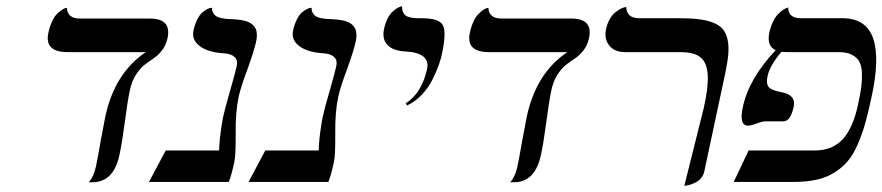

<svg xmlns="http://www.w3.org/2000/svg" viewBox="-20 -579 2808 611"><path d="M393.1 -291Q385.7 -256.3 377 -189Q368.2 -122.6 359.9 -85Q341.3 1 273.9 1H262.7Q278.3 -17.1 285.2 -48.8Q292 -81.5 300.8 -132.8Q310.1 -183.6 314.9 -207Q344.2 -345.7 443.8 -413.1H195.8Q158.2 -413.1 142.8 -428.2Q127.4 -443.4 133.8 -474.1Q138.2 -495.1 145.8 -511Q153.3 -526.9 161.4 -534.7Q169.4 -542.5 176.5 -547.4Q183.6 -552.2 188.5 -553.2L192.9 -554.2Q194.3 -520 234.4 -520H456.5Q526.4 -520 513.2 -458Q508.3 -435.5 496.3 -419.7Q484.4 -403.8 469.7 -394Q455.1 -384.3 440.4 -373Q425.8 -361.8 412.6 -341.3Q399.4 -320.8 393.1 -291Z M739.7 -272Q729 -222.7 730 -153.3Q730.5 -84 725.6 -63Q716.8 -21.5 708 0H454.1L507.3 -100.1H677.2Q678.2 -134.8 685.5 -181.2Q686 -184.6 689.5 -204.1Q694.8 -230 711.4 -287.4Q728 -344.7 733.4 -369.1Q737.3 -387.2 726.6 -397.5Q715.8 -407.7 694.8 -409.2Q642.6 -412.1 616 -431.9Q589.4 -451.7 595.7 -481.9Q600.1 -502 607.7 -516.8Q615.2 -531.7 623 -538.6Q630.9 -545.4 638.2 -549.3Q645.5 -553.2 649.9 -553.7L654.8 -554.2Q654.3 -544.4 658.4 -537.8Q662.6 -531.2 667.7 -527.6Q672.9 -523.9 683.1 -521.7Q693.4 -519.5 699.2 -519Q705.1 -518.6 717.3 -518.1Q725.6 -517.6 732.4 -517.1Q739.3 -516.6 746.8 -515.4Q754.4 -514.2 760.5 -512.5Q766.6 -510.7 772.7 -507.8Q778.8 -504.9 783 -501.2Q787.1 -497.6 790.8 -492.4Q794.4 -487.3 795.9 -481Q797.4 -474.6 797.4 -466.3Q797.4 -458 795.4 -448.2Q789.6 -419.9 768.1 -360.4Q746.1 -301.3 739.7 -272Z M1056.6 -272Q1045.9 -222.7 1046.9 -153.3Q1047.4 -84 1042.5 -63Q1033.7 -21.5 1024.9 0H771L824.2 -100.1H994.1Q995.1 -134.8 1002.4 -181.2Q1002.9 -184.6 1006.3 -204.1Q1011.7 -230 1028.3 -287.4Q1044.9 -344.7 1050.3 -369.1Q1054.2 -387.2 1043.5 -397.5Q1032.7 -407.7 1011.7 -409.2Q959.5 -412.1 932.9 -431.9Q906.2 -451.7 912.6 -481.9Q917 -502 924.6 -516.8Q932.1 -531.7 939.9 -538.6Q947.8 -545.4 955.1 -549.3Q962.4 -553.2 966.8 -553.7L971.7 -554.2Q971.2 -544.4 975.3 -537.8Q979.5 -531.2 984.6 -527.6Q989.7 -523.9 1000 -521.7Q1010.3 -519.5 1016.1 -519Q1022 -518.6 1034.2 -518.1Q1042.5 -517.6 1049.3 -517.1Q1056.2 -516.6 1063.7 -515.4Q1071.3 -514.2 1077.4 -512.5Q1083.5 -510.7 1089.6 -507.8Q1095.7 -504.9 1099.9 -501.2Q1104 -497.6 1107.7 -492.4Q1111.3 -487.3 1112.8 -481Q1114.3 -474.6 1114.3 -466.3Q1114.3 -458 1112.3 -448.2Q1106.4 -419.9 1085 -360.4Q1063 -301.3 1056.6 -272Z M1275.4 -243.2 1271 -250Q1322.8 -283.2 1339.4 -360.8Q1344.2 -385.7 1326.7 -399.4Q1309.6 -413.1 1272 -415Q1231.4 -417 1213.4 -435.5Q1195.3 -454.1 1202.1 -486.8Q1206.1 -505.4 1213.4 -519.8Q1220.7 -534.2 1228.5 -541.3Q1236.3 -548.3 1243.4 -552.7Q1250.5 -557.1 1255.4 -558.1L1259.8 -559.1Q1258.8 -548.3 1262.5 -540.5Q1266.1 -532.7 1271.2 -529.1Q1276.4 -525.4 1286.6 -523.4Q1296.9 -521.5 1303.2 -521.2Q1309.6 -521 1322.3 -521Q1375.5 -521 1388.4 -500.2Q1401.4 -479.5 1387.2 -411.1Q1383.3 -392.1 1376 -371.1Q1368.7 -350.6 1356 -325.2Q1343.3 -299.8 1322.3 -277.6Q1301.3 -255.4 1275.4 -243.2Z M1734.4 -291Q1727.1 -256.3 1718.3 -189Q1709.5 -122.6 1701.2 -85Q1682.6 1 1615.2 1H1604Q1619.6 -17.1 1626.5 -48.8Q1633.3 -81.5 1642.1 -132.8Q1651.4 -183.6 1656.2 -207Q1685.5 -345.7 1785.2 -413.1H1537.1Q1499.5 -413.1 1484.1 -428.2Q1468.8 -443.4 1475.1 -474.1Q1479.5 -495.1 1487.1 -511Q1494.6 -526.9 1502.7 -534.7Q1510.7 -542.5 1517.8 -547.4Q1524.9 -552.2 1529.8 -553.2L1534.2 -554.2Q1535.6 -520 1575.7 -520H1797.9Q1867.7 -520 1854.5 -458Q1849.6 -435.5 1837.6 -419.7Q1825.7 -403.8 1811 -394Q1796.4 -384.3 1781.7 -373Q1767.1 -361.8 1753.9 -341.3Q1740.7 -320.8 1734.4 -291Z M2157.7 12.2 2219.2 -233.9Q2234.4 -299.8 2232.2 -339.6Q2230 -379.4 2209.7 -396.2Q2189.5 -413.1 2145 -413.1H1970.2Q1935.5 -413.1 1918.7 -434.3Q1901.9 -455.6 1908.7 -486.8Q1912.6 -504.4 1920.4 -518.1Q1928.2 -531.7 1937 -538.8Q1945.8 -545.9 1953.9 -550.3Q1961.9 -554.7 1967.3 -555.7L1972.7 -557.1Q1974.1 -521 2014.2 -521H2140.1Q2177.7 -521 2203.9 -517.8Q2230 -514.6 2249.8 -506.8Q2269.5 -499 2280 -486.6Q2290.5 -474.1 2295.2 -453.6Q2299.8 -433.1 2297.6 -407Q2295.4 -380.9 2287.6 -344.2L2221.2 -33.2Q2218.8 -21.5 2211.2 -12.5Q2203.6 -3.4 2194.8 1Q2186 5.4 2177.7 8.3Q2168.9 11.2 2163.1 11.7Z M2710.9 -248Q2717.8 -280.8 2720.7 -301.8Q2723.6 -323.7 2722.9 -346.4Q2722.2 -369.1 2714.8 -382.6Q2707.5 -396 2691.4 -404.5Q2675.3 -413.1 2649.9 -413.1H2483.9Q2476.6 -413.1 2466.8 -414.1Q2429.2 -369.6 2422.4 -335.9Q2417.5 -312.5 2426.5 -301.8Q2435.5 -291 2468.8 -285.2Q2513.2 -276.4 2505.9 -240.2Q2496.1 -192.9 2473.1 -192.9H2417Q2406.2 -192.9 2387.9 -186Q2369.6 -179.2 2359.9 -179.2Q2331.5 -179.2 2343.8 -237.8Q2362.8 -328.6 2448.2 -418.9V-419.4Q2419.4 -432.6 2428.2 -475.1Q2432.6 -495.1 2440.2 -510.5Q2447.8 -525.9 2455.8 -533.9Q2463.9 -542 2471.4 -547.1Q2479 -552.2 2483.9 -553.7L2488.3 -555.2Q2488.3 -521 2528.8 -521H2660.6Q2736.8 -521 2758.8 -456.3Q2780.8 -391.6 2752.4 -265.1Q2742.2 -216.8 2732.2 -182.4Q2722.2 -147.9 2708 -116.2Q2693.8 -84.5 2676 -64.2Q2658.2 -43.9 2633.5 -28.8Q2608.9 -13.7 2577.1 -6.8Q2545.4 0 2503.9 0H2314.9L2362.3 -100.1H2572.3Q2629.4 -100.1 2662.6 -136.7Q2695.3 -173.3 2710.9 -248Z"/></svg>

Font: Linux Biolinum G
Style: Italic
Weight: 400
Italic angle: -12°
Designer: Philipp H. Poll
Foundry: Philipp H. Poll
Version: Version 0.5.1